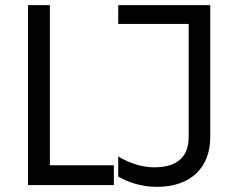

<svg xmlns="http://www.w3.org/2000/svg" viewBox="-20 -720 927 747"><path d="M89 0H423V-77H174V-700H89ZM591 7C718 7 798 -64 798 -187V-700H440V-627H714V-187C714 -113 673 -69 580 -69C534 -69 486 -84 440 -111V-33C483 -8 536 7 591 7Z"/></svg>

Font: Finlandica
Style: Regular
Weight: 400
Designer: Niklas Ekholm, Juho Hiilivirta, Jaakko Suomalainen
Foundry: Helsinki Type Studio
Version: Version 2.000;Glyphs 3.2 (3202)